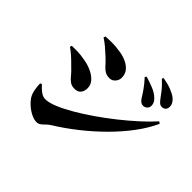

<svg xmlns="http://www.w3.org/2000/svg" viewBox="-189 -1077 1378 1378"><g transform="rotate(45 500.0 -387.5)"><path d="M787 -577Q774 -577 763 -585Q752 -593 741 -610Q728 -632 706 -663.5Q684 -695 650 -732L659 -743Q703 -730 741 -714.5Q779 -699 804 -675Q819 -661 825 -647.5Q831 -634 831 -619Q831 -602 818.5 -589.5Q806 -577 787 -577ZM329 47Q305 47 276 33Q247 19 221 -3.5Q195 -26 178 -52Q164 -75 158 -109Q152 -143 152 -168L164 -174Q173 -165 187.5 -150.5Q202 -136 220 -125Q238 -114 259 -114Q294 -114 346.5 -135.5Q399 -157 462.5 -194Q526 -231 594 -278Q662 -325 728 -377.5Q794 -430 851 -482Q908 -534 949 -580L964 -570Q929 -493 871 -415.5Q813 -338 739 -264.5Q665 -191 583.5 -127Q502 -63 421 -13Q402 -1 388.5 13Q375 27 361.5 37Q348 47 329 47ZM352 -315Q324 -315 305 -329Q286 -343 269.5 -364Q253 -385 230 -406Q193 -444 165 -468.5Q137 -493 118 -505L122 -520Q149 -521 181 -520Q213 -519 256 -511Q295 -505 332 -488.5Q369 -472 393.5 -446Q418 -420 418 -383Q418 -369 412.5 -353Q407 -337 393 -326Q379 -315 352 -315ZM478 -546Q449 -546 430 -557.5Q411 -569 393.5 -589.5Q376 -610 349 -635Q318 -664 292.5 -685.5Q267 -707 241 -723L245 -738Q268 -740 305 -740.5Q342 -741 394 -733Q429 -728 462 -713.5Q495 -699 516.5 -674Q538 -649 538 -610Q538 -586 520.5 -566Q503 -546 478 -546ZM890 -666Q874 -666 863 -675.5Q852 -685 838 -704Q826 -721 805.5 -747.5Q785 -774 745 -811L753 -822Q800 -814 835.5 -800.5Q871 -787 894 -770Q929 -743 929 -707Q929 -689 918.5 -677.5Q908 -666 890 -666Z"/></g></svg>

Font: Noto Serif JP Black
Style: Regular
Weight: 900
Designer: Ryoko NISHIZUKA 西塚涼子 (kana & ideographs); Frank Grießhammer (Latin, Greek & Cyrillic); Wenlong ZHANG 张文龙 (bopomofo); San
Foundry: Adobe
Version: Version 2.003-H1;hotconv 1.1.1;makeotfexe 2.6.0